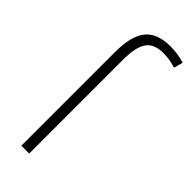

<svg xmlns="http://www.w3.org/2000/svg" viewBox="-234 -743 776 776"><g transform="rotate(45 153.5 -355.0)"><path d="M127.4 0H82.5V-535.2Q82.5 -627 116.2 -668.7Q149.9 -710.4 225.1 -710.4Q265.6 -710.4 306.6 -698.2L295.9 -659.2Q259.8 -670.9 224.1 -670.9Q171.4 -670.9 149.4 -639.6Q127.4 -608.4 127.4 -538.6Z"/></g></svg>

Font: Bpm'online Open Sans Light
Style: Regular
Weight: 300
Foundry: Ascender Corporation
Version: Version 1.10